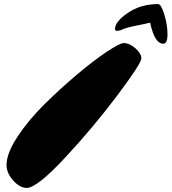

<svg xmlns="http://www.w3.org/2000/svg" viewBox="-20 -879 840 940"><path d="M12 -71Q12 -128 65.5 -209.5Q119 -291 197.5 -368.5Q276 -446 358 -515Q440 -584 503.5 -626Q567 -668 585 -668Q614 -668 643 -642.5Q672 -617 672 -593Q672 -569 555.5 -413.5Q439 -258 300 -108.5Q161 41 111 41Q77 41 44.5 4.5Q12 -32 12 -71ZM779 -665Q737 -665 715 -768Q700 -764 647 -753.5Q594 -743 573 -732Q562 -728 552.5 -728Q543 -728 543 -737Q543 -773 606 -816Q669 -859 754 -859Q769 -859 784.5 -808Q800 -757 800 -711Q800 -665 779 -665Z"/></svg>

Font: Mrs Sheppards
Style: Regular
Weight: 400
Version: Version 1.000